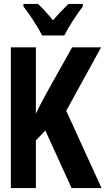

<svg xmlns="http://www.w3.org/2000/svg" viewBox="-20 -954 540 974"><path d="M306 -774Q322 -806 350 -849.5Q378 -893 400 -921V-934H327Q308 -915 290 -896.5Q272 -878 249 -851Q210 -899 173 -934H99V-921Q122 -892 150.5 -848Q179 -804 194 -774ZM162 0V-242L210 -292L343 0H495L316 -392L493 -714H346L211 -473Q195 -443 184 -422Q173 -401 162 -377V-714H35V0Z"/></svg>

Font: Noto Sans Mono UI Condensed
Style: Bold
Weight: 700
Width: 3
Designer: Monotype Design team
Foundry: Monotype Imaging Inc.
Version: 1.000